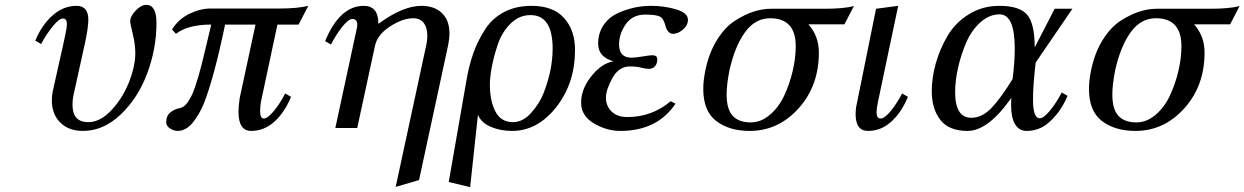

<svg xmlns="http://www.w3.org/2000/svg" viewBox="-20 -526 5114 789"><path d="M149 -345 125 -359Q152 -424 196.5 -463Q241 -502 294 -502Q343 -502 343 -445Q343 -413 329 -348L284 -144Q278 -119 278 -95Q278 -24 343 -24Q392 -24 438.5 -74Q485 -124 510.5 -189.5Q536 -255 536 -308Q536 -344 525.5 -387Q515 -430 515 -438Q515 -459 537.5 -482.5Q560 -506 581 -506Q623 -506 623 -432Q623 -326 585 -224.5Q547 -123 476 -55.5Q405 12 321 12Q262 12 227.5 -22.5Q193 -57 193 -113Q193 -133 197 -152Q209 -206 220.5 -257Q232 -308 237.5 -332.5Q243 -357 247.5 -379Q252 -401 253.5 -410.5Q255 -420 255 -426Q255 -450 239 -450Q223 -450 196.5 -417.5Q170 -385 149 -345Z M1152 -142 1176 -128Q1149 -63 1107 -25.5Q1065 12 1012 12Q960 12 960 -67Q960 -88 965 -123L1030 -425H905Q859 -204 817 -99Q799 -55 771.5 -21.5Q744 12 709 12Q695 12 679 2Q663 -8 663 -24Q663 -50 680 -64Q697 -78 720 -82Q729 -84 737.5 -90.5Q746 -97 754 -109.5Q762 -122 768.5 -135.5Q775 -149 782.5 -171.5Q790 -194 795.5 -212.5Q801 -231 808.5 -260.5Q816 -290 821 -311.5Q826 -333 834.5 -368Q843 -403 848 -425Q752 -425 703 -387L687 -405Q714 -448 758.5 -469.5Q803 -491 846 -491H1130Q1201 -491 1247 -502L1207 -425H1120L1052 -106Q1049 -86 1049 -69Q1049 -39 1064 -39Q1080 -39 1105.5 -70Q1131 -101 1152 -142Z M1448 0H1358L1447 -413Q1448 -417 1448 -425Q1448 -448 1428 -448Q1412 -448 1386.5 -416Q1361 -384 1340 -343L1316 -357Q1376 -502 1475 -502Q1535 -502 1535 -428Q1635 -502 1712 -502Q1765 -502 1796 -472.5Q1827 -443 1827 -388Q1827 -366 1820 -333L1702 214L1606 242L1730 -333Q1736 -358 1736 -378Q1736 -413 1721 -432Q1706 -451 1679 -451Q1635 -451 1583 -417.5Q1531 -384 1521 -338Z M1944 -54 1912 243 1824 222 1896 -191Q1907 -257 1925.5 -308.5Q1944 -360 1974 -406Q2004 -452 2052.5 -477Q2101 -502 2164 -502Q2253 -502 2298 -452Q2343 -402 2343 -321Q2343 -184 2266 -86Q2189 12 2084 12Q2037 12 1997.5 -4.5Q1958 -21 1944 -54ZM2240 -229Q2251 -278 2251 -326Q2251 -464 2160 -464Q2113 -464 2077.5 -428.5Q2042 -393 2025 -341.5Q2008 -290 2000.5 -248Q1993 -206 1993 -178Q1993 -113 2015.5 -68.5Q2038 -24 2088 -24Q2128 -24 2162 -61.5Q2196 -99 2213 -141.5Q2230 -184 2240 -229Z M2756 -100Q2681 12 2529 12Q2473 12 2420.5 -19Q2368 -50 2368 -104Q2368 -161 2411 -214Q2454 -267 2501 -274Q2438 -292 2438 -346Q2438 -389 2459 -421Q2480 -453 2514 -469.5Q2548 -486 2583.5 -494Q2619 -502 2655 -502Q2710 -502 2758.5 -487.5Q2807 -473 2807 -445Q2807 -422 2786.5 -404.5Q2766 -387 2746 -387Q2735 -387 2727 -395.5Q2719 -404 2716 -415Q2708 -449 2692.5 -457.5Q2677 -466 2631 -466Q2579 -466 2551.5 -426.5Q2524 -387 2524 -343Q2524 -289 2575 -289Q2591 -289 2621 -294Q2651 -299 2660 -299Q2681 -299 2681 -283Q2681 -264 2671.5 -253.5Q2662 -243 2647 -243Q2633 -243 2614.5 -248Q2596 -253 2568 -253Q2523 -253 2496.5 -205Q2470 -157 2470 -125Q2470 -90 2493.5 -67.5Q2517 -45 2558 -45Q2659 -45 2736 -110Z M2879 -239Q2894 -310 2926.5 -362Q2959 -414 2999 -440Q3039 -466 3076 -478Q3113 -490 3148 -490H3367Q3447 -490 3489 -501L3450 -426H3302Q3345 -378 3345 -310Q3345 -173 3261.5 -80.5Q3178 12 3061 12Q2976 12 2923 -29Q2870 -70 2870 -160Q2870 -196 2879 -239ZM2978 -239Q2966 -179 2966 -138Q2966 -77 2991 -50Q3016 -23 3065 -23Q3107 -23 3143.5 -54Q3180 -85 3202.5 -133Q3225 -181 3237.5 -234.5Q3250 -288 3250 -336Q3250 -451 3145 -451Q3083 -451 3041.5 -393.5Q3000 -336 2978 -239Z M3671 -502 3588 -108Q3582 -78 3582 -65Q3582 -39 3599 -39Q3615 -39 3640.5 -70Q3666 -101 3687 -142L3711 -128Q3684 -63 3642 -25.5Q3600 12 3547 12Q3496 12 3496 -57Q3496 -67 3498 -85L3580 -490Z M4236 -269Q4225 -176 4225 -116Q4225 -40 4253 -40Q4269 -40 4295.5 -72.5Q4322 -105 4343 -146L4367 -132Q4336 -59 4282 -16Q4246 12 4198 12Q4168 12 4151 -16Q4135 -43 4135 -94Q4135 -114 4136 -124Q4041 12 3956 12Q3879 12 3844 -33.5Q3809 -79 3809 -151Q3809 -208 3826 -267.5Q3843 -327 3875 -380.5Q3907 -434 3962.5 -468Q4018 -502 4087 -502Q4169 -502 4200.5 -466Q4232 -430 4232 -331L4314 -490H4387ZM4141 -201Q4150 -269 4150 -326Q4150 -467 4088 -467Q4045 -467 4008.5 -434Q3972 -401 3950.5 -351Q3929 -301 3917 -247.5Q3905 -194 3905 -148Q3905 -42 3971 -42Q4016 -42 4054.5 -82.5Q4093 -123 4141 -201Z M4464 -239Q4479 -310 4511.5 -362Q4544 -414 4584 -440Q4624 -466 4661 -478Q4698 -490 4733 -490H4952Q5032 -490 5074 -501L5035 -426H4887Q4930 -378 4930 -310Q4930 -173 4846.5 -80.5Q4763 12 4646 12Q4561 12 4508 -29Q4455 -70 4455 -160Q4455 -196 4464 -239ZM4563 -239Q4551 -179 4551 -138Q4551 -77 4576 -50Q4601 -23 4650 -23Q4692 -23 4728.5 -54Q4765 -85 4787.5 -133Q4810 -181 4822.5 -234.5Q4835 -288 4835 -336Q4835 -451 4730 -451Q4668 -451 4626.5 -393.5Q4585 -336 4563 -239Z"/></svg>

Font: Lingua Franca
Style: Italic
Weight: 400
Italic angle: -13°
Version: Version 1.19